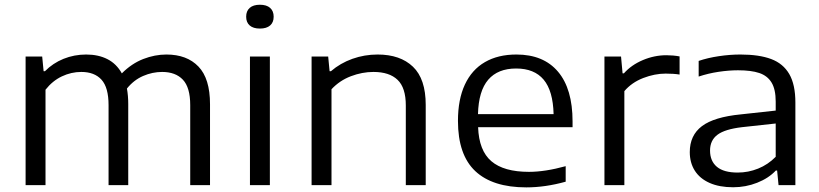

<svg xmlns="http://www.w3.org/2000/svg" viewBox="-20 -781 3456 810"><path d="M866 -341.5V0H782.5V-337.5Q782.5 -412 751.5 -444.8Q720.5 -477.5 664 -477.5Q623 -477.5 583.8 -460.5Q544.5 -443.5 515.5 -407.5Q521 -377 521 -342V0H438V-337.5Q438 -412 408.2 -444.8Q378.5 -477.5 323 -477.5Q280.5 -477.5 241 -458.8Q201.5 -440 172 -402.5V0H88V-542.5H158L164 -480.5H169.5Q203 -514.5 248 -532.8Q293 -551 343.5 -551Q395 -551 433.2 -531.5Q471.5 -512 494 -471.5Q535.5 -513 584.2 -532Q633 -551 682 -551Q768.5 -551 817.2 -500.2Q866 -449.5 866 -341.5Z M1034.5 0V-542.5H1118.5V0ZM1018.5 -710.5Q1018.5 -734.5 1033.5 -747.8Q1048.5 -761 1076.5 -761Q1104.5 -761 1119.5 -747.8Q1134.5 -734.5 1134.5 -710.5Q1134.5 -686.5 1119.5 -673.5Q1104.5 -660.5 1076.5 -660.5Q1048.5 -660.5 1033.5 -673.5Q1018.5 -686.5 1018.5 -710.5Z M1294.5 -542.5H1364.5L1370.5 -480.5H1376Q1415.5 -514.5 1466.5 -532.8Q1517.5 -551 1573 -551Q1668.5 -551 1722.2 -499.5Q1776 -448 1776 -338.5V0H1692V-336Q1692 -411 1657.2 -444.2Q1622.5 -477.5 1555.5 -477.5Q1508 -477.5 1460.5 -459.5Q1413 -441.5 1378.5 -404.5V0H1294.5Z M2395.5 -244.5H1997Q2000.5 -145.5 2053 -100.8Q2105.5 -56 2211.5 -56Q2279.5 -56 2366.5 -80V-14.5Q2280.5 9.5 2200.5 9.5Q2058 9.5 1985 -59.2Q1912 -128 1912 -271Q1912 -361.5 1941.2 -424.2Q1970.5 -487 2025.8 -519Q2081 -551 2158.5 -551Q2273 -551 2334.2 -478.5Q2395.5 -406 2395.5 -268.5ZM1996.5 -299.5H2315.5Q2313 -398 2273.5 -445Q2234 -492 2157.5 -492Q2080.5 -492 2039.8 -444.8Q1999 -397.5 1996.5 -299.5Z M2530 -542.5H2600L2606.5 -471.5H2612Q2643.5 -507 2692 -527.5Q2740.5 -548 2791.5 -548Q2820 -548 2847 -543V-466.5Q2822.5 -470.5 2788 -470.5Q2742 -470.5 2693.5 -451.8Q2645 -433 2614 -396.5V0H2530Z M3335.5 -348.5V0H3264.5L3258.5 -61.5H3253Q3222.5 -29 3174.2 -10Q3126 9 3073 9Q3015 9 2973.8 -9.2Q2932.5 -27.5 2911.2 -61Q2890 -94.5 2890 -139.5Q2890 -210 2941.2 -248.8Q2992.5 -287.5 3105.5 -298.5L3252.5 -314.5V-352.5Q3252.5 -404 3235 -432.8Q3217.5 -461.5 3183.2 -473Q3149 -484.5 3093.5 -484.5Q3055 -484.5 3011.5 -478Q2968 -471.5 2927.5 -458V-524Q2965.5 -537 3012.5 -544Q3059.5 -551 3103.5 -551Q3182.5 -551 3233.2 -532Q3284 -513 3309.8 -468.5Q3335.5 -424 3335.5 -348.5ZM3252.5 -119.5V-260L3110.5 -244.5Q3038 -236 3006.8 -212.5Q2975.5 -189 2975.5 -146Q2975.5 -101.5 3004.5 -77.2Q3033.5 -53 3092 -53Q3137 -53 3178.5 -69.8Q3220 -86.5 3252.5 -119.5Z"/></svg>

Font: Encode Sans Expanded
Style: Regular
Weight: 400
Width: 7
Designer: Multiple Designers
Foundry: Impallari Type
Version: Version 2.000